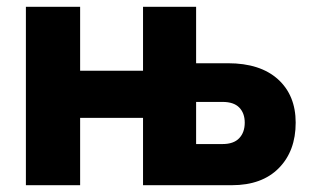

<svg xmlns="http://www.w3.org/2000/svg" viewBox="-20 -545 911 565"><path d="M56.2 0V-524.9H215.8V-336.9H400.9V-524.9H557.1V-358.9H650.9Q745.6 -358.9 797.9 -311.8Q850.1 -264.6 850.1 -184.1Q850.1 -100.6 800.5 -50.3Q751 0 662.1 0H400.9V-198.2H215.8V0ZM557.1 -121.1H634.8Q667.5 -121.1 683.8 -138.2Q700.2 -155.3 700.2 -184.1Q700.2 -211.9 684.1 -228.5Q668 -245.1 634.8 -245.1H557.1Z"/></svg>

Font: Rawline ExtraBold
Style: Regular
Weight: 800
Designer: Matt McInerney, Pablo Impallari, Rodrigo Fuenzalida
Foundry: Matt McInerney, Pablo Impallari, Rodrigo Fuenzalida
Version: Version 4.020;PS 004.020;hotconv 1.0.88;makeotf.lib2.5.64775